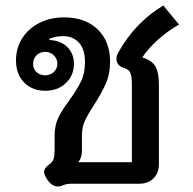

<svg xmlns="http://www.w3.org/2000/svg" viewBox="-20 -666 701 696"><path d="M190 10Q166 10 149 -19Q140 -33 140 -43Q140 -57 161 -72Q171 -79 174.5 -90.5Q178 -102 178 -122V-174Q178 -211 191 -238.5Q204 -266 231 -302Q259 -341 273.5 -370.5Q288 -400 288 -441Q288 -487 266.5 -511Q245 -535 208 -535Q181 -535 159 -525V-521Q201 -519 224.5 -495Q248 -471 248 -435Q248 -393 219 -365Q190 -337 144 -337Q97 -337 67.5 -367Q38 -397 38 -447Q38 -491 60 -526.5Q82 -562 122 -582.5Q162 -603 213 -603Q289 -603 334 -559.5Q379 -516 379 -443Q379 -399 364.5 -365Q350 -331 323 -289Q300 -254 288.5 -229.5Q277 -205 277 -176V-119Q277 -95 264 -78H458V-362Q458 -392 451.5 -404Q445 -416 426 -421Q414 -425 408 -433.5Q402 -442 402 -453Q402 -464 409 -476Q470 -585 572 -646L629 -577Q588 -554 552 -521.5Q516 -489 496 -458Q531 -447 543.5 -425Q556 -403 556 -359V-71Q556 -39 536.5 -19.5Q517 0 484 0H240Q221 0 207 6Q200 10 190 10ZM188 -435Q188 -453 175 -465.5Q162 -478 144 -478Q125 -478 112.5 -465.5Q100 -453 100 -435Q100 -416 112.5 -404.5Q125 -393 144 -393Q162 -393 175 -405Q188 -417 188 -435Z"/></svg>

Font: Niramit Medium
Style: Regular
Weight: 500
Designer: Katatrad Aksorn Co.,Ltd.
Foundry: Cadson Demak Co.,Ltd.
Version: Version 1.000; ttfautohint (v1.6)